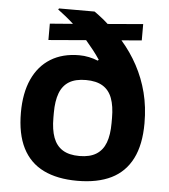

<svg xmlns="http://www.w3.org/2000/svg" viewBox="-53 -771 731 830"><g transform="rotate(5 313.0 -355.5)"><path d="M312.7 12Q225.8 12 165.9 -17.3Q106.1 -46.7 75.3 -107.4Q44.6 -168.1 44.6 -260.9Q44.6 -345.7 71.9 -405.8Q99.2 -465.8 150.7 -497.7Q202.1 -529.5 274.5 -529.5Q296 -529.5 316.9 -525.1Q337.8 -520.7 355.5 -513.3L360 -517.2Q346.4 -537.8 330.9 -557.4Q315.5 -577 298.3 -597L135.7 -583.4V-654.4L235.3 -662.3Q218.1 -678.2 200.4 -692.4Q182.7 -706.5 166.3 -718.7L169.7 -723.4H323.9Q333.8 -716.5 343.9 -708.8Q354 -701.2 364.4 -692.8Q374.7 -684.5 384.8 -674.9L537.9 -687.7V-616.8L450.4 -609.6Q491.2 -563 520.3 -508.9Q549.4 -454.9 565.2 -393.4Q580.9 -331.8 580.9 -260.9Q580.9 -168.1 550.2 -107.4Q519.4 -46.7 459.9 -17.3Q400.3 12 312.7 12ZM312.7 -95.6Q357.8 -95.6 385.7 -113Q413.6 -130.4 426.3 -164.4Q439 -198.4 439 -249.1V-271.7Q439 -323.1 426.3 -357.2Q413.6 -391.3 385.7 -408.3Q357.8 -425.3 312.7 -425.3Q267.5 -425.3 239.7 -408.3Q212 -391.3 199.2 -357.2Q186.5 -323.1 186.5 -272.4V-250.7Q186.5 -199.2 199.2 -164.8Q212 -130.4 239.7 -113Q267.5 -95.6 312.7 -95.6Z"/></g></svg>

Font: Archivo SemiBold
Style: Regular
Weight: 600
Designer: Hector Gatti
Foundry: Omnibus-Type
Version: Version 2.001